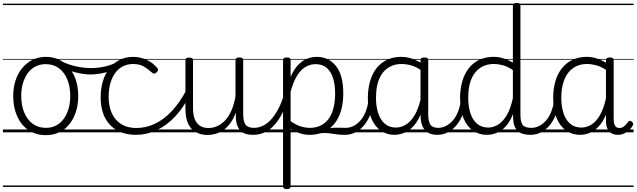

<svg xmlns="http://www.w3.org/2000/svg" viewBox="-20 -910 4376 1320"><path d="M295 19Q227 19 176.5 -15Q126 -49 98.5 -109.5Q71 -170 71 -250Q71 -310 87.5 -359Q104 -408 134.5 -444Q165 -480 205.5 -499.5Q246 -519 295 -519Q361 -519 411 -485Q461 -451 489.5 -390.5Q518 -330 518 -250Q518 -203 507.5 -161.5Q497 -120 478 -87Q459 -54 432 -30Q405 -6 370.5 6.5Q336 19 295 19ZM295 -31Q334 -31 364.5 -46.5Q395 -62 417 -91.5Q439 -121 451 -161.5Q463 -202 463 -250Q463 -315 442.5 -364.5Q422 -414 384.5 -441.5Q347 -469 295 -469Q256 -469 225 -453.5Q194 -438 172 -408.5Q150 -379 138 -339Q126 -299 126 -250Q126 -186 146.5 -136.5Q167 -87 205 -59Q243 -31 295 -31ZM0 365H588V375H0ZM0 -20H588V0H0ZM0 -505H588V-500H0ZM0 -885H588V-875H0Z M601 -398Q555 -398 496.5 -413Q438 -428 379 -459Q371 -464 369.5 -471Q368 -478 370.5 -485Q373 -492 379 -495Q385 -498 393 -494Q423 -477 459 -465.5Q495 -454 532.5 -448Q570 -442 604 -442Q637 -442 671 -447Q705 -452 735.5 -462Q766 -472 786 -486Q795 -492 802.5 -486Q810 -480 811.5 -470Q813 -460 802 -453Q758 -425 704.5 -411.5Q651 -398 601 -398ZM588 365V375ZM588 -20V0ZM588 -505V-500ZM588 -885V-875Z M916 17Q802 17 737 -51Q672 -119 672 -241Q672 -302 687.5 -352.5Q703 -403 732 -440Q761 -477 802.5 -498Q844 -519 897 -519Q943 -519 987 -499Q1031 -479 1062 -442Q1067 -435 1066.5 -428.5Q1066 -422 1057 -413Q1048 -404 1040 -404Q1032 -404 1026 -410Q996 -437 967.5 -453.5Q939 -470 894 -470Q857 -470 826 -454.5Q795 -439 773 -409.5Q751 -380 739 -338.5Q727 -297 727 -244Q727 -178 749.5 -130Q772 -82 814.5 -56Q857 -30 917 -30Q928 -30 933.5 -23Q939 -16 939 -6.5Q939 3 933.5 10Q928 17 916 17ZM588 365H1123V375H588ZM588 -20H1123V0H588ZM588 -505H1123V-500H588ZM588 -885H1123V-875H588Z M915 17Q903 17 897 10Q891 3 891 -6.5Q891 -16 898 -23Q905 -30 917 -30Q983 -30 1044 -58.5Q1105 -87 1159 -144Q1213 -201 1258 -284Q1263 -292 1272 -290Q1281 -288 1287 -280Q1293 -272 1288 -262Q1243 -172 1184.5 -109.5Q1126 -47 1057.5 -15Q989 17 915 17ZM1123 365V375ZM1123 -20V0ZM1123 -505V-500ZM1123 -885V-875Z M1408 18Q1364 18 1329 0Q1294 -18 1274.5 -57.5Q1255 -97 1255 -161V-496Q1255 -506 1261 -510Q1267 -514 1280 -514Q1294 -514 1300.5 -510Q1307 -506 1307 -496V-167Q1307 -123 1318.5 -92.5Q1330 -62 1353.5 -46Q1377 -30 1414 -30Q1444 -30 1472.5 -42.5Q1501 -55 1526 -80.5Q1551 -106 1570 -148Q1589 -190 1599 -248V-497Q1599 -506 1605.5 -510.5Q1612 -515 1626 -515Q1639 -515 1645.5 -510.5Q1652 -506 1652 -497V-128Q1652 -75 1668 -53Q1684 -31 1726 -31Q1735 -31 1739.5 -23.5Q1744 -16 1743.5 -7Q1743 2 1737 9.5Q1731 17 1720 17Q1692 17 1671 11Q1650 5 1636 -8.5Q1622 -22 1613.5 -41.5Q1605 -61 1602 -89L1601 -136Q1585 -92 1562.5 -62Q1540 -32 1514 -14.5Q1488 3 1461 10.5Q1434 18 1408 18ZM1123 365H1794V375H1123ZM1123 -20H1794V0H1123ZM1123 -505H1794V-500H1123ZM1123 -885H1794V-875H1123Z M1719 17Q1708 17 1702.5 9.5Q1697 2 1697.5 -7Q1698 -16 1705 -23.5Q1712 -31 1725 -31Q1759 -31 1789 -46Q1819 -61 1844.5 -89.5Q1870 -118 1891.5 -158Q1913 -198 1930 -249Q1933 -259 1942 -259Q1951 -259 1957.5 -252Q1964 -245 1961 -235Q1945 -180 1922 -134Q1899 -88 1869.5 -54Q1840 -20 1802.5 -1.5Q1765 17 1719 17ZM1794 365V375ZM1794 -20V0ZM1794 -505V-500ZM1794 -885V-875Z M2350 17Q2319 17 2295 13.5Q2271 10 2249 7Q2227 4 2203 4.5Q2179 5 2149 13L2175 -13Q2209 -23 2234 -27Q2259 -31 2278.5 -32Q2298 -33 2316.5 -32Q2335 -31 2356 -31Q2365 -31 2369 -23.5Q2373 -16 2372 -7Q2371 2 2365 9.5Q2359 17 2350 17ZM1951 390Q1938 390 1932 385.5Q1926 381 1926 371V-496Q1926 -506 1932.5 -510.5Q1939 -515 1953 -515Q1966 -515 1972 -510.5Q1978 -506 1978 -496V-382Q2002 -436 2031.5 -465.5Q2061 -495 2093 -507Q2125 -519 2158 -519Q2239 -519 2289.5 -456.5Q2340 -394 2340 -269Q2340 -217 2330.5 -173Q2321 -129 2302 -94Q2283 -59 2255 -34.5Q2227 -10 2190 3.5Q2153 17 2108 17Q2074 17 2042 6.5Q2010 -4 1978 -26V371Q1978 381 1971.5 385.5Q1965 390 1951 390ZM1978 -77Q2013 -52 2046 -41.5Q2079 -31 2110 -31Q2142 -31 2169 -40.5Q2196 -50 2217.5 -69Q2239 -88 2253.5 -116Q2268 -144 2276 -182Q2284 -220 2284 -267Q2284 -328 2269.5 -373.5Q2255 -419 2225.5 -444Q2196 -469 2149 -469Q2114 -469 2081.5 -450.5Q2049 -432 2023 -390.5Q1997 -349 1978 -280ZM1794 365H2425V375H1794ZM1794 -20H2425V0H1794ZM1794 -505H2425V-500H1794ZM1794 -885H2425V-875H1794Z M2350 17Q2339 17 2333.5 9.5Q2328 2 2328.5 -7Q2329 -16 2336 -23.5Q2343 -31 2356 -31Q2387 -31 2413.5 -45.5Q2440 -60 2460.5 -84.5Q2481 -109 2494 -142.5Q2507 -176 2513 -215Q2514 -226 2523 -229Q2532 -232 2540 -228Q2548 -224 2547 -213Q2542 -165 2526 -123.5Q2510 -82 2484.5 -50.5Q2459 -19 2425 -1Q2391 17 2350 17ZM2425 365V375ZM2425 -20V0ZM2425 -505V-500ZM2425 -885V-875Z M2693 17Q2639 17 2597.5 -12Q2556 -41 2532.5 -97Q2509 -153 2509 -234Q2509 -285 2518.5 -328.5Q2528 -372 2546.5 -407Q2565 -442 2593 -467Q2621 -492 2657.5 -505.5Q2694 -519 2739 -519Q2777 -519 2813.5 -506.5Q2850 -494 2886 -470V-419Q2846 -449 2810.5 -459.5Q2775 -470 2740 -470Q2708 -470 2680.5 -460Q2653 -450 2631.5 -431Q2610 -412 2595 -384Q2580 -356 2572.5 -319.5Q2565 -283 2565 -237Q2565 -178 2580 -132Q2595 -86 2625.5 -59.5Q2656 -33 2702 -33Q2739 -33 2773.5 -55Q2808 -77 2835 -126Q2862 -175 2878 -255L2897 -206Q2878 -120 2844.5 -71Q2811 -22 2771.5 -2.5Q2732 17 2693 17ZM2987 17Q2957 17 2935 8Q2913 -1 2899 -18.5Q2885 -36 2878 -62Q2871 -88 2871 -123V-496Q2871 -506 2877.5 -510.5Q2884 -515 2898 -515Q2911 -515 2917.5 -510.5Q2924 -506 2924 -496V-124Q2924 -77 2938.5 -54Q2953 -31 2993 -31Q3001 -31 3005.5 -23.5Q3010 -16 3009.5 -7Q3009 2 3004 9.5Q2999 17 2987 17ZM2425 365H3060V375H2425ZM2425 -20H3060V0H2425ZM2425 -505H3060V-500H2425ZM2425 -885H3060V-875H2425Z M2985 17Q2974 17 2968.5 9.5Q2963 2 2963.5 -7Q2964 -16 2971 -23.5Q2978 -31 2991 -31Q3022 -31 3048.5 -45.5Q3075 -60 3095.5 -84.5Q3116 -109 3129 -142.5Q3142 -176 3148 -215Q3149 -226 3158 -229Q3167 -232 3175 -228Q3183 -224 3182 -213Q3177 -165 3161 -123.5Q3145 -82 3119.5 -50.5Q3094 -19 3060 -1Q3026 17 2985 17ZM3060 365V375ZM3060 -20V0ZM3060 -505V-500ZM3060 -885V-875Z M3327 17Q3273 17 3231.5 -12Q3190 -41 3166.5 -97Q3143 -153 3143 -234Q3143 -285 3152.5 -328.5Q3162 -372 3181 -407Q3200 -442 3227.5 -467Q3255 -492 3292 -505.5Q3329 -519 3374 -519Q3408 -519 3440.5 -509Q3473 -499 3506 -480V-871Q3506 -881 3512.5 -885.5Q3519 -890 3533 -890Q3546 -890 3552 -885.5Q3558 -881 3558 -871V-122Q3558 -72 3573 -51.5Q3588 -31 3633 -31Q3642 -31 3646 -23.5Q3650 -16 3649.5 -7Q3649 2 3643.5 9.5Q3638 17 3627 17Q3598 17 3576 10.5Q3554 4 3539.5 -9.5Q3525 -23 3517 -44Q3509 -65 3508 -93L3507 -126Q3485 -70 3455 -39Q3425 -8 3392.5 4.5Q3360 17 3327 17ZM3337 -33Q3371 -33 3403.5 -52.5Q3436 -72 3463 -116.5Q3490 -161 3506 -235V-428Q3470 -453 3437.5 -461.5Q3405 -470 3374 -470Q3342 -470 3314.5 -460Q3287 -450 3265.5 -431Q3244 -412 3229 -384Q3214 -356 3206.5 -319.5Q3199 -283 3199 -237Q3199 -178 3214 -132Q3229 -86 3259.5 -59.5Q3290 -33 3337 -33ZM3060 365H3701V375H3060ZM3060 -20H3701V0H3060ZM3060 -505H3701V-500H3060ZM3060 -885H3701V-875H3060Z M3626 17Q3615 17 3609.5 9.5Q3604 2 3604.5 -7Q3605 -16 3612 -23.5Q3619 -31 3632 -31Q3663 -31 3689.5 -45.5Q3716 -60 3736.5 -84.5Q3757 -109 3770 -142.5Q3783 -176 3789 -215Q3790 -226 3799 -229Q3808 -232 3816 -228Q3824 -224 3823 -213Q3818 -165 3802 -123.5Q3786 -82 3760.5 -50.5Q3735 -19 3701 -1Q3667 17 3626 17ZM3701 365V375ZM3701 -20V0ZM3701 -505V-500ZM3701 -885V-875Z M3968 17Q3914 17 3872.5 -12Q3831 -41 3807 -97Q3783 -153 3783 -234Q3783 -285 3792.5 -328.5Q3802 -372 3821 -407Q3840 -442 3868 -467Q3896 -492 3932.5 -505.5Q3969 -519 4014 -519Q4048 -519 4080 -509Q4112 -499 4146 -480V-496Q4146 -506 4152.5 -510.5Q4159 -515 4173 -515Q4186 -515 4192.5 -510.5Q4199 -506 4199 -496V-92Q4199 -71 4203 -57.5Q4207 -44 4216 -37Q4225 -30 4239 -30Q4250 -30 4259.5 -34.5Q4269 -39 4279 -49Q4289 -59 4299 -73Q4304 -80 4310.5 -79.5Q4317 -79 4324 -73Q4331 -68 4333 -61Q4335 -54 4331 -48Q4320 -28 4303.5 -13.5Q4287 1 4268.5 9Q4250 17 4230 17Q4210 17 4195 11.5Q4180 6 4169 -5.5Q4158 -17 4152.5 -34Q4147 -51 4146 -72Q4146 -84 4146 -97Q4146 -110 4146 -122Q4124 -69 4094 -38.5Q4064 -8 4032 4.5Q4000 17 3968 17ZM3839 -237Q3839 -178 3854 -132Q3869 -86 3899.5 -59.5Q3930 -33 3977 -33Q4012 -33 4044.5 -52.5Q4077 -72 4103.5 -116.5Q4130 -161 4146 -234V-430Q4110 -453 4078 -461.5Q4046 -470 4015 -470Q3982 -470 3955 -460Q3928 -450 3906.5 -431Q3885 -412 3870 -384Q3855 -356 3847 -319.5Q3839 -283 3839 -237ZM3701 365H4336V375H3701ZM3701 -20H4336V0H3701ZM3701 -505H4336V-500H3701ZM3701 -885H4336V-875H3701Z"/></svg>

Font: Playwrite GB J Guides
Style: Regular
Weight: 400
Designer: Veronika Burian, José Scaglione
Foundry: TypeTogether
Version: Version 1.003